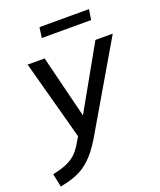

<svg xmlns="http://www.w3.org/2000/svg" viewBox="-196 -786 931 1115"><g transform="rotate(-20 269.0 -229.0)"><path d="M0 0ZM-16 227 -33 145Q16 135 50 121Q84 107 108.5 85Q133 63 154 27L178 -13L45 -504H150L246 -117L464 -504H571L255 36Q214 103 173 141.5Q132 180 86 198.5Q40 217 -16 227ZM175 -621 184 -685H490L480 -621Z"/></g></svg>

Font: Winston Medium
Style: Italic
Weight: 500
Italic angle: -9°
Designer: Original fonts by Vernon Adams / Changes by Cristiano Sobral
Foundry: Original fonts by Vernon Adams / Changes by Cristiano Sobral
Version: Version 2.503;July 17, 2020;FontCreator 13.0.0.2655 64-bit